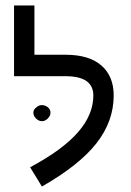

<svg xmlns="http://www.w3.org/2000/svg" viewBox="-20 -684 478 700"><path d="M105.5 -484.4H218.8Q304.7 -484.4 349.6 -445.3Q394.5 -406.2 394.5 -335.9Q394.5 -242.2 332 -162.1Q269.5 -82 132.8 -3.9L89.8 -74.2Q207 -136.7 263.7 -201.2Q320.3 -265.6 320.3 -335.9Q320.3 -406.2 218.8 -406.2H31.2V-664.1H105.5ZM113.3 -293Q121.1 -300.8 132.8 -300.8Q144.5 -300.8 154.3 -293Q164.1 -285.2 164.1 -273.4Q164.1 -261.7 154.3 -252Q144.5 -242.2 132.8 -242.2Q121.1 -242.2 111.3 -252Q101.6 -261.7 101.6 -273.4Q101.6 -285.2 113.3 -293Z"/></svg>

Font: 和音 by 宁静之雨，公众号njzyshare
Style: Regular
Weight: 400
Designer: Steve Matteson
Foundry: Ascender Corporation
Version: Version 6.00;June 8, 2018;FontCreator 11.0.0.2388 32-bit